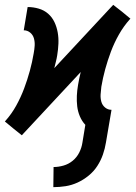

<svg xmlns="http://www.w3.org/2000/svg" viewBox="-42 -549 562 792"><path d="M178 223 179 140Q199 140 220 134Q241 128 258 114Q275 100 285 80Q295 60 298 39L310 -34Q296 -49 287.5 -69Q279 -89 276.5 -110.5Q274 -132 275 -154Q276 -176 280 -199Q282 -212 285 -225.5Q288 -239 291 -252L48 9L13 -19L-22 -48L-20 -50Q6 -79 25 -113.5Q44 -148 57.5 -184Q71 -220 81 -256.5Q91 -293 97 -329Q100 -345 101 -360.5Q102 -376 98 -390.5Q94 -405 82.5 -414.5Q71 -424 56 -424L72 -520Q95 -520 117.5 -513.5Q140 -507 156.5 -492.5Q173 -478 182.5 -458Q192 -438 196 -415.5Q200 -393 199 -369Q198 -345 194 -321Q192 -308 188.5 -294.5Q185 -281 182 -268L425 -529L461 -501L496 -472L494 -470Q468 -441 448.5 -406.5Q429 -372 415.5 -336Q402 -300 392 -263.5Q382 -227 376 -191Q374 -175 373 -159.5Q372 -144 376 -129.5Q380 -115 391.5 -105.5Q403 -96 418 -96L395 39Q391 64 382.5 88.5Q374 113 359.5 135.5Q345 158 323.5 175.5Q302 193 278 204Q254 215 228.5 219Q203 223 178 223Z"/></svg>

Font: Iosevka Oblique
Style: Bold
Weight: 700
Italic angle: -9°
Monospace: yes
Designer: Belleve Invis
Foundry: Belleve Invis
Version: Version 32.5.0; ttfautohint (v1.8.4)